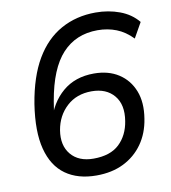

<svg xmlns="http://www.w3.org/2000/svg" viewBox="-81 -784 769 864"><g transform="rotate(-10 303.0 -352.5)"><path d="M291 9Q206 9 150 -31Q94 -71 73 -152Q52 -233 71 -356Q91 -478 137.5 -557Q184 -636 254.5 -675Q325 -714 413 -714Q472 -714 523 -695Q574 -676 606 -637L567 -568Q533 -603 493.5 -618.5Q454 -634 408 -634Q309 -634 246.5 -566.5Q184 -499 159 -354L145 -265H135Q158 -348 215 -396.5Q272 -445 358 -445Q424 -445 470.5 -415Q517 -385 538 -331.5Q559 -278 547 -205Q537 -140 503 -92Q469 -44 415.5 -17.5Q362 9 291 9ZM291 -68Q368 -68 409 -107Q450 -146 460 -210Q472 -283 436.5 -325.5Q401 -368 334 -368Q265 -368 220 -326.5Q175 -285 164 -220Q153 -152 188 -110Q223 -68 291 -68Z"/></g></svg>

Font: Mulish ExtraLight Medium
Style: Italic
Weight: 500
Italic angle: -9°
Version: Version 3.603